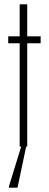

<svg xmlns="http://www.w3.org/2000/svg" viewBox="-20 -678 225 888"><path d="M106 -510H168V-478H106V0H101L61 190H21V185L78 0H71V-478H18V-510H71V-658H106Z"/></svg>

Font: Saira Ultra Condensed Thin
Style: Regular
Weight: 100
Width: 1
Designer: Hector Gatti with collaboration of the Omnibus-Type team
Foundry: Omnibus-Type
Version: Version 1.001; ttfautohint (v1.8)